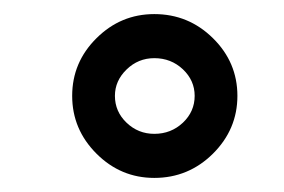

<svg xmlns="http://www.w3.org/2000/svg" viewBox="-20 -835 405 274"><path d="M200.2 -814.9Q249 -814.9 283.9 -780.5Q318.8 -746.1 318.8 -698.2Q318.8 -650.4 283.9 -615.7Q249 -581.1 200.2 -581.1Q152.3 -581.1 117.7 -615.7Q83 -650.4 83 -698.2Q83 -746.1 117.7 -780.5Q152.3 -814.9 200.2 -814.9ZM200.2 -752Q177.2 -752 160.6 -735.8Q144 -719.7 144 -698.2Q144 -675.8 160.6 -659.9Q177.2 -644 200.2 -644Q224.1 -644 241 -659.9Q257.8 -675.8 257.8 -698.2Q257.8 -720.2 241 -736.1Q224.1 -752 200.2 -752Z"/></svg>

Font: Montserrat arm SemiBold
Style: Regular
Weight: 600
Designer: Julieta Ulanovsky
Foundry: Julieta Ulanovsky
Version: Version 6.000;PS 006.000;hotconv 1.0.88;makeotf.lib2.5.64775